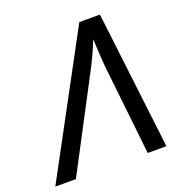

<svg xmlns="http://www.w3.org/2000/svg" viewBox="-186 -825 885 937"><g transform="rotate(-20 256.5 -357.0)"><path d="M-57.1 0 327.6 -714.4H434.6L520 0H422.9L373.5 -451.2Q369.6 -488.3 366.9 -532Q364.3 -575.7 362.8 -612.8Q348.6 -575.7 329.1 -534.4Q309.6 -493.2 288.1 -453.1L49.8 0Z"/></g></svg>

Font: Open Sans Medium
Style: Italic
Weight: 500
Italic angle: -12°
Designer: Monotype Design Team
Foundry: Monotype Imaging Inc.
Version: Version 3.000